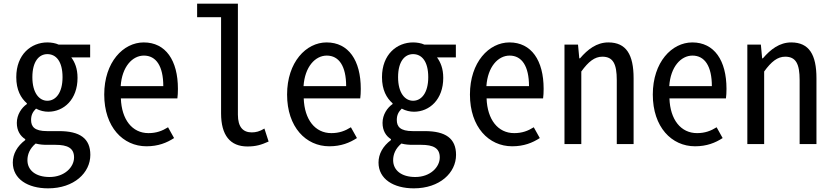

<svg xmlns="http://www.w3.org/2000/svg" viewBox="-20 -788 4540 1050"><path d="M243 242C385 242 474 157 474 59C474 -31 417 -71 303 -71H237C168 -71 150 -96 150 -132C150 -160 160 -177 177 -194C199 -182 223 -177 244 -177C329 -177 404 -244 404 -362C404 -414 389 -448 370 -474H473V-544H301C284 -552 260 -556 239 -556C151 -556 69 -491 69 -366C69 -296 94 -252 127 -223V-219C98 -199 72 -161 72 -116C72 -73 91 -44 118 -27V-22C74 11 50 54 50 101C50 191 132 242 243 242ZM239 -237C195 -237 157 -279 157 -366C157 -453 194 -492 239 -492C287 -492 322 -452 322 -366C322 -279 284 -237 239 -237ZM251 180C175 180 130 143 130 88C130 57 142 25 175 -3C199 3 217 4 239 4H283C350 4 385 22 385 73C385 126 333 180 251 180Z M781 12C845 12 892 -7 932 -33L899 -92C867 -72 835 -60 792 -60C703 -60 645 -134 641 -250H950C952 -263 953 -283 953 -302C953 -458 886 -556 766 -556C654 -556 550 -448 550 -271C550 -93 653 12 781 12ZM640 -317C647 -423 704 -484 767 -484C834 -484 873 -426 873 -317Z M1333 13C1380 13 1409 4 1449 -14L1426 -85C1400 -69 1379 -64 1357 -64C1310 -64 1281 -92 1281 -161V-768H1058V-694H1189V-168C1189 -48 1239 13 1333 13Z M1781 12C1845 12 1892 -7 1932 -33L1899 -92C1867 -72 1835 -60 1792 -60C1703 -60 1645 -134 1641 -250H1950C1952 -263 1953 -283 1953 -302C1953 -458 1886 -556 1766 -556C1654 -556 1550 -448 1550 -271C1550 -93 1653 12 1781 12ZM1640 -317C1647 -423 1704 -484 1767 -484C1834 -484 1873 -426 1873 -317Z M2243 242C2385 242 2474 157 2474 59C2474 -31 2417 -71 2303 -71H2237C2168 -71 2150 -96 2150 -132C2150 -160 2160 -177 2177 -194C2199 -182 2223 -177 2244 -177C2329 -177 2404 -244 2404 -362C2404 -414 2389 -448 2370 -474H2473V-544H2301C2284 -552 2260 -556 2239 -556C2151 -556 2069 -491 2069 -366C2069 -296 2094 -252 2127 -223V-219C2098 -199 2072 -161 2072 -116C2072 -73 2091 -44 2118 -27V-22C2074 11 2050 54 2050 101C2050 191 2132 242 2243 242ZM2239 -237C2195 -237 2157 -279 2157 -366C2157 -453 2194 -492 2239 -492C2287 -492 2322 -452 2322 -366C2322 -279 2284 -237 2239 -237ZM2251 180C2175 180 2130 143 2130 88C2130 57 2142 25 2175 -3C2199 3 2217 4 2239 4H2283C2350 4 2385 22 2385 73C2385 126 2333 180 2251 180Z M2781 12C2845 12 2892 -7 2932 -33L2899 -92C2867 -72 2835 -60 2792 -60C2703 -60 2645 -134 2641 -250H2950C2952 -263 2953 -283 2953 -302C2953 -458 2886 -556 2766 -556C2654 -556 2550 -448 2550 -271C2550 -93 2653 12 2781 12ZM2640 -317C2647 -423 2704 -484 2767 -484C2834 -484 2873 -426 2873 -317Z M3067 0H3159V-397C3198 -451 3232 -478 3274 -478C3333 -478 3353 -438 3353 -350V0H3445V-360C3445 -489 3405 -556 3307 -556C3243 -556 3194 -518 3152 -469H3148L3141 -544H3067Z M3781 12C3845 12 3892 -7 3932 -33L3899 -92C3867 -72 3835 -60 3792 -60C3703 -60 3645 -134 3641 -250H3950C3952 -263 3953 -283 3953 -302C3953 -458 3886 -556 3766 -556C3654 -556 3550 -448 3550 -271C3550 -93 3653 12 3781 12ZM3640 -317C3647 -423 3704 -484 3767 -484C3834 -484 3873 -426 3873 -317Z M4067 0H4159V-397C4198 -451 4232 -478 4274 -478C4333 -478 4353 -438 4353 -350V0H4445V-360C4445 -489 4405 -556 4307 -556C4243 -556 4194 -518 4152 -469H4148L4141 -544H4067Z"/></svg>

Font: Noto Sans Mono CJK JP Regular
Style: Regular
Weight: 400
Designer: Ryoko NISHIZUKA (kana & ideographs); Paul D. Hunt (Latin, Greek & Cyrillic); Wenlong ZHANG (bopomofo); Sandoll Communica
Foundry: Adobe Systems Incorporated
Version: Version 1.004;PS 1.004;hotconv 1.0.82;makeotf.lib2.5.63406